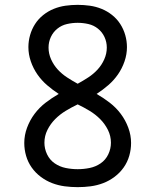

<svg xmlns="http://www.w3.org/2000/svg" viewBox="-20 -763 640 791"><path d="M300 8Q273 8 246.5 4.5Q220 1 195 -8.5Q170 -18 148 -34.5Q126 -51 110.5 -73Q95 -95 87.5 -121Q80 -147 80 -174Q80 -206 91.5 -237Q103 -268 122.5 -294Q142 -320 168 -340Q194 -360 222 -376Q196 -393 173.5 -412.5Q151 -432 134 -456.5Q117 -481 107 -510Q97 -539 97 -569Q97 -594 104 -618.5Q111 -643 124.5 -664Q138 -685 158 -701Q178 -717 201.5 -726.5Q225 -736 250 -739.5Q275 -743 300 -743Q325 -743 350 -739.5Q375 -736 398.5 -726.5Q422 -717 442 -701Q462 -685 475.5 -664Q489 -643 496 -618.5Q503 -594 503 -569Q503 -539 493 -510Q483 -481 466 -456.5Q449 -432 426.5 -412.5Q404 -393 378 -376Q406 -360 432 -340Q458 -320 477.5 -294Q497 -268 508.5 -237Q520 -206 520 -174Q520 -147 512.5 -121Q505 -95 489.5 -73Q474 -51 452 -34.5Q430 -18 405 -8.5Q380 1 353.5 4.5Q327 8 300 8ZM300 -418Q322 -430 343.5 -444Q365 -458 382 -476.5Q399 -495 409.5 -518.5Q420 -542 420 -567Q420 -590 410.5 -610.5Q401 -631 383.5 -645Q366 -659 344 -664Q322 -669 300 -669Q278 -669 256 -664Q234 -659 216.5 -645Q199 -631 189.5 -610.5Q180 -590 180 -567Q180 -542 190.5 -518.5Q201 -495 218 -476.5Q235 -458 256.5 -444Q278 -430 300 -418ZM300 -66Q325 -66 349.5 -71Q374 -76 394.5 -90Q415 -104 426 -127Q437 -150 437 -175Q437 -203 424.5 -228Q412 -253 392.5 -272.5Q373 -292 349 -306.5Q325 -321 300 -333Q275 -321 251 -306.5Q227 -292 207.5 -272.5Q188 -253 175.5 -228Q163 -203 163 -175Q163 -150 174 -127Q185 -104 205.5 -90Q226 -76 250.5 -71Q275 -66 300 -66Z"/></svg>

Font: Iosevka Fixed Extended
Style: Regular
Weight: 400
Width: 7
Monospace: yes
Designer: Belleve Invis
Foundry: Belleve Invis
Version: Version 24.1.1; ttfautohint (v1.8.4)